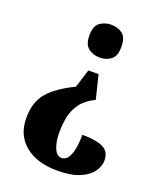

<svg xmlns="http://www.w3.org/2000/svg" viewBox="-136 -626 753 903"><g transform="rotate(20 240.0 -174.0)"><path d="M287 -301 316 -183Q269 -160 245.5 -128Q222 -96 214.5 -58.5Q207 -21 207 20Q207 67 220.5 98Q234 129 258 129Q284 129 298.5 93.5Q313 58 313 -7Q380 -7 416 9.5Q452 26 452 71Q452 101 431.5 129Q411 157 368.5 174.5Q326 192 259 192Q158 192 98 143.5Q38 95 38 8Q38 -72 79 -119.5Q120 -167 207 -209L236 -301ZM264 -540Q298 -540 321 -522.5Q344 -505 344 -458Q344 -412 321 -394Q298 -376 264 -376Q232 -376 208 -394Q184 -412 184 -458Q184 -505 208 -522.5Q232 -540 264 -540Z"/></g></svg>

Font: Noto Serif Tamil ExtraCondensed Black
Style: Regular
Weight: 900
Width: 2
Designer: Indian Type Foundry, Tom Grace, and the Monotype Design Team
Foundry: Monotype Imaging Inc.
Version: Version 2.004; ttfautohint (v1.8.4.7-5d5b)